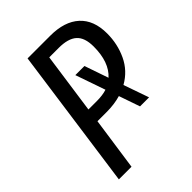

<svg xmlns="http://www.w3.org/2000/svg" viewBox="-202 -784 880 880"><g transform="rotate(-45 238.5 -344.0)"><path d="M477.1 -511.2Q477.1 -442.4 449.2 -383.3Q421.4 -324.2 362.8 -291L405.8 -168H347.2L312 -270Q270 -257.8 220.2 -257.8H161.1L124 0H42L138.2 -688H285.2Q377.4 -688 427.2 -642.6Q477.1 -597.2 477.1 -511.2ZM337.9 -362.8Q391.1 -411.1 391.1 -512.2Q391.1 -570.3 362.5 -595.7Q334 -621.1 272.9 -621.1H211.9L169.9 -325.2H225.1Q261.7 -325.2 289.1 -334L238.8 -479H297.9Z"/></g></svg>

Font: Fira Sans Compressed Book
Style: Italic
Weight: 350
Width: 3
Italic angle: -8°
Designer: Carrois Corporate & Edenspiekermann AG
Foundry: Carrois Corporate GbR & Edenspiekermann AG
Version: Version 4.203;PS 004.203;hotconv 1.0.88;makeotf.lib2.5.64775